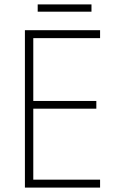

<svg xmlns="http://www.w3.org/2000/svg" viewBox="-20 -851 530 871"><path d="M395 -831H151V-798H395ZM434 0V-36H131V-358H417V-393H131V-678H434V-714H93V0Z"/></svg>

Font: Noto Sans Thai Looped SemiCondensed ExtraLight
Style: Regular
Weight: 200
Width: 4
Designer: Sasikarn Vongin, Ben Mitchell
Foundry: The Fontpad Ltd
Version: Version 1.001